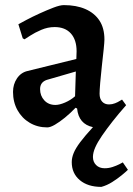

<svg xmlns="http://www.w3.org/2000/svg" viewBox="-20 -491 521 752"><path d="M377 241Q324 241 292.5 214.5Q261 188 261 144Q261 127 268.5 108.5Q276 90 294 66Q312 42 344 7Q288 -5 282 -66L276 -69Q255 -47 234 -30Q213 -13 195 -2.5Q177 8 165 8Q127 8 96.5 -10Q66 -28 48.5 -59.5Q31 -91 31 -131Q31 -161 46.5 -184Q62 -207 88 -213L279 -260L280 -290Q280 -335 257.5 -360Q235 -385 194 -385Q167 -385 141.5 -374Q116 -363 98.5 -351.5Q81 -340 76 -337L69 -341L52 -396Q61 -401 83.5 -413Q106 -425 134.5 -438Q163 -451 189 -461Q215 -471 230 -471Q279 -471 314.5 -455.5Q350 -440 369.5 -410.5Q389 -381 389 -336Q389 -326 386 -297Q383 -268 379 -233Q375 -198 372.5 -167.5Q370 -137 370 -124Q370 -104 380 -93Q390 -82 407 -82Q419 -82 430.5 -86.5Q442 -91 449.5 -96Q457 -101 458 -101L474 -79Q444 -45 420.5 -15Q397 15 379.5 40.5Q362 66 353 86.5Q344 107 344 124Q344 143 356.5 155.5Q369 168 390 168Q406 168 421 163Q436 158 447 152.5Q458 147 461 145L481 174Q473 182 456.5 195.5Q440 209 419.5 222Q399 235 377 241ZM197 -80Q213 -80 235 -89.5Q257 -99 274 -114L277 -211L163 -178Q137 -169 137 -142Q137 -116 153.5 -98Q170 -80 197 -80Z"/></svg>

Font: Alegreya SemiBold
Style: Regular
Weight: 600
Designer: Juan Pablo del Peral
Foundry: Huerta Tipografica
Version: Version 2.009